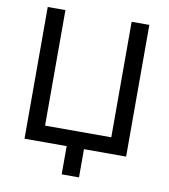

<svg xmlns="http://www.w3.org/2000/svg" viewBox="-92 -777 883 1005"><g transform="rotate(10 350.0 -275.0)"><path d="M80 -700H174V-86H526V-700H620V0H396V150H304V0H80Z"/></g></svg>

Font: PT Root UI Web Medium
Style: Regular
Weight: 500
Designer: Vitaly Kuzmin
Foundry: ParaType Ltd.
Version: Version 1.001W